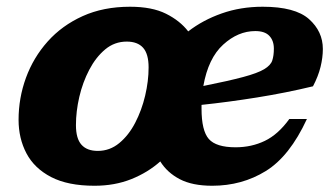

<svg xmlns="http://www.w3.org/2000/svg" viewBox="-20 -552 1014 584"><path d="M375.5 -531.5Q442.5 -531.5 485 -510.2Q527.5 -489 552.5 -456.5Q597 -491 654.5 -511.2Q712 -531.5 779 -531.5Q877.5 -531.5 919.8 -494Q962 -456.5 962 -403Q962 -377 955 -348.5Q948 -320 932 -289.5Q849 -269.5 761.5 -255.5Q674 -241.5 593 -233Q593 -227.5 593 -221.5Q593 -154.5 615.2 -129.2Q637.5 -104 696.5 -104Q745 -104 785.5 -123.5Q826 -143 860 -190H913.5Q861 -76.5 788.5 -31.8Q716 13 625.5 13Q565 13 526.8 -7Q488.5 -27 467.5 -61Q430 -27.5 379.5 -7.2Q329 13 267.5 13Q186.5 13 135.5 -13.5Q84.5 -40 60.5 -85.5Q36.5 -131 36.5 -187.5Q36.5 -254 59 -315.5Q81.5 -377 125 -425.8Q168.5 -474.5 231.5 -503Q294.5 -531.5 375.5 -531.5ZM756.5 -457.5Q704 -457.5 658.8 -416.2Q613.5 -375 598.5 -290.5Q676 -306 719.8 -317.8Q763.5 -329.5 783.5 -341.5Q803.5 -353.5 808.2 -368.2Q813 -383 813 -404Q813 -428.5 799.2 -443Q785.5 -457.5 756.5 -457.5ZM277.5 -93Q314 -93 342.8 -116.8Q371.5 -140.5 391.2 -178.5Q411 -216.5 421.5 -261Q432 -305.5 432 -347Q432 -388 415.2 -406.8Q398.5 -425.5 365.5 -425.5Q328.5 -425.5 300 -401.8Q271.5 -378 251.5 -339.8Q231.5 -301.5 221.2 -257.2Q211 -213 211 -171.5Q211 -130.5 227.8 -111.8Q244.5 -93 277.5 -93Z"/></svg>

Font: Newsreader 6pt
Style: Bold Italic
Weight: 700
Italic angle: -17°
Designer: Hugues Gentile
Foundry: Production Type
Version: Version 1.003; ttfautohint (v1.8.3)